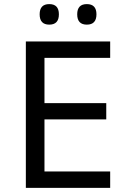

<svg xmlns="http://www.w3.org/2000/svg" viewBox="-20 -916 640 936"><path d="M517.1 0H106V-713.9H517.1V-633.8H196.8V-413.1H498V-334H196.8V-80.1H517.1ZM220.2 -896Q267.1 -896 267.1 -846.2Q267.1 -795.9 220.2 -795.9Q173.3 -795.9 173.3 -846.2Q173.3 -896 220.2 -896ZM403.3 -896Q450.2 -896 450.2 -846.2Q450.2 -795.9 403.3 -795.9Q356.4 -795.9 356.4 -846.2Q356.4 -896 403.3 -896Z"/></svg>

Font: TypoPRO Noto Mono
Style: Regular
Weight: 400
Designer: Monotype Design Team
Foundry: Monotype Imaging Inc.
Version: Version 1.00